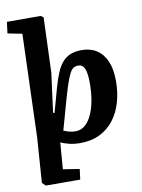

<svg xmlns="http://www.w3.org/2000/svg" viewBox="-105 -837 840 1135"><g transform="rotate(-10 315.5 -270.0)"><path d="M76 226 56 206.5 75 -62.5 95.5 -682 9 -699 17.5 -767H219.5L236 -756L224 -425L193 -190L201.5 -188L241.5 -332Q256.5 -385.5 272.5 -422.5Q288.5 -459.5 309.5 -482.3Q330.5 -505 358.3 -515.5Q386 -526 423.5 -526Q476 -526 513.5 -501.5Q551 -477 571.5 -429.5Q592 -382 592 -312Q592 -243 574.8 -183.8Q557.5 -124.5 523.3 -80Q489 -35.5 438.3 -10.8Q387.5 14 320.5 14Q285 14 254 6.3Q223 -1.5 204.5 -10.5L192 148.5L290.5 164L282.5 226.5ZM387 -439.5Q371 -439.5 359 -432.2Q347 -425 334.8 -401.2Q322.5 -377.5 307 -329.3Q291.5 -281 269 -199L234.5 -76Q249 -69.5 267 -64.5Q285 -59.5 305.5 -59.5Q337.5 -59.5 361.8 -79.8Q386 -100 403 -136.3Q420 -172.5 428.8 -221Q437.5 -269.5 437.5 -326Q437.5 -348.5 435.5 -368.8Q433.5 -389 428.3 -405.3Q423 -421.5 413 -430.5Q403 -439.5 387 -439.5Z"/></g></svg>

Font: Literata
Style: Italic
Weight: 400
Italic angle: -2°
Designer: Latin by Veronika Burian and Jose Scaglione. Greek by Irene Vlachou. Cyrillic by Vera Evstafieva
Foundry: TypeTogether
Version: Version 3.103;gftools[0.9.29]